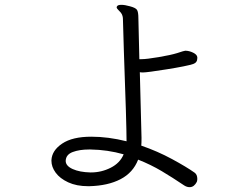

<svg xmlns="http://www.w3.org/2000/svg" viewBox="-20 -759 1040 795"><path d="M193 -93V-96Q195 -136 237.5 -164.5Q280 -193 358 -193Q428 -193 504 -174Q504 -245 493 -544L489 -680Q489 -691 484 -701Q481 -707 472 -715.5Q463 -724 463 -729L464 -732Q467 -739 482 -739Q497 -739 518 -733Q541 -727 547 -718.5Q553 -710 553 -683L557 -514H566Q587 -514 637 -522.5Q687 -531 713 -539Q743 -549 747 -549Q763 -549 779.5 -541Q796 -533 797 -522V-518Q797 -500 780 -494Q752 -485 670.5 -472Q589 -459 572 -459Q563 -459 559 -460L566 -188Q566 -166 565 -156Q632 -133 692 -100.5Q752 -68 786 -44Q797 -36 797 -18Q797 -12 795 -6Q790 4 782.5 10Q775 16 765 16Q754 16 743 9Q694 -24 649.5 -50.5Q605 -77 552 -98Q531 -44 479 -17Q427 10 350 12H345Q297 12 262.5 -4Q228 -20 210.5 -44Q193 -68 193 -93ZM354 -45H357Q400 -45 438.5 -64.5Q477 -84 492 -120Q425 -139 355 -140H348Q309 -140 281 -129.5Q253 -119 252 -93Q252 -72 281 -59Q310 -46 354 -45Z"/></svg>

Font: Iansui 0.93
Style: Regular
Weight: 400
Designer: But Ko / Fontworks Inc.
Foundry: zi-hi.com / Fontworks Inc.
Version: Version 0.931